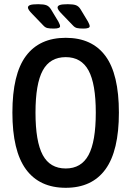

<svg xmlns="http://www.w3.org/2000/svg" viewBox="-20 -887 624 914"><path d="M293 7Q168 7 103.5 -81Q39 -169 39 -351Q39 -534 103.5 -620.5Q168 -707 293 -707Q418 -707 482 -620.5Q546 -534 546 -351Q546 -169 482 -81Q418 7 293 7ZM293 -85Q367 -85 401.5 -149Q436 -213 436 -351Q436 -488 401.5 -551.5Q367 -615 293 -615Q218 -615 183.5 -551.5Q149 -488 149 -351Q149 -213 183.5 -149Q218 -85 293 -85ZM236 -751Q216 -751 205.5 -753.5Q195 -756 186 -766L134 -820Q113 -841 113 -851Q113 -859 123.5 -863Q134 -867 162 -867Q188 -867 201 -862Q214 -857 223 -842L258 -784Q266 -769 266 -762Q266 -751 236 -751ZM377 -751Q357 -751 346.5 -753.5Q336 -756 327 -766L275 -820Q254 -841 254 -851Q254 -859 264.5 -863Q275 -867 303 -867Q329 -867 342 -862Q355 -857 364 -842L399 -784Q407 -769 407 -762Q407 -751 377 -751Z"/></svg>

Font: Asap Condensed Medium
Style: Regular
Weight: 500
Width: 3
Designer: Pablo Cosgaya
Foundry: Omnibus-Type
Version: Version 3.001; ttfautohint (v1.8.4.7-5d5b)